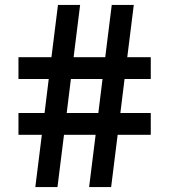

<svg xmlns="http://www.w3.org/2000/svg" viewBox="-20 -760 688 780"><path d="M123.5 0 150 -212.5H55V-301H161L178 -439H55V-527.5H189L215.5 -740H305.5L279 -527.5H407.5L434 -740H523.5L497 -527.5H592.5V-439H486L469 -301H592.5V-212.5H458L431.5 0H342L368.5 -212.5H240L213.5 0ZM251 -301H379.5L396.5 -439H268Z"/></svg>

Font: Encode Sans Expanded Expanded Medium
Style: Regular
Weight: 500
Width: 7
Designer: Multiple Designers
Foundry: Impallari Type
Version: Version 3.000; ttfautohint (v1.8.3) -l 8 -r 50 -G 200 -x 14 